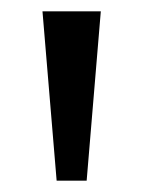

<svg xmlns="http://www.w3.org/2000/svg" viewBox="-20 -860 253 339"><path d="M158 -840 133 -541H80L55 -840Z"/></svg>

Font: TypoPRO Sinkin Sans
Style: 400 Regular
Weight: 400
Designer: Keith Bates
Foundry: K-Type
Version: Sinkin Sans (version 1.0)  by Keith Bates   •   © 2014   www